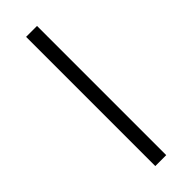

<svg xmlns="http://www.w3.org/2000/svg" viewBox="-241 -729 747 747"><g transform="rotate(-45 133.0 -355.5)"><path d="M163.1 -710.9H103V0H163.1Z"/></g></svg>

Font: Shabnam Thin
Style: Regular
Weight: 100
Foundry: DejaVu fonts team - Redesigned by Saber Rastikerdar - Based on Vazir font
Version: Version 5.0.1